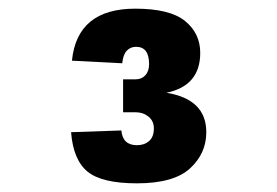

<svg xmlns="http://www.w3.org/2000/svg" viewBox="-20 -738 640 443"><path d="M296 -315Q215 -315 182 -342Q149 -369 144 -433L260 -437Q263 -403 296 -403Q313 -403 324 -412.5Q335 -422 335 -442Q335 -459 322.5 -469Q310 -479 293 -479H264V-555H293Q307 -555 315.5 -564.5Q324 -574 324 -590Q324 -630 294 -630Q281 -630 272.5 -621Q264 -612 262 -592L146 -598Q158 -718 292 -718Q372 -718 407 -689.5Q442 -661 442 -616Q442 -540 364 -524Q456 -509 456 -433Q456 -384 418.5 -349.5Q381 -315 296 -315Z"/></svg>

Font: Geist Mono Black
Style: Regular
Weight: 900
Monospace: yes
Designer: Basement.studio, Andrés Briganti, Mateo Zaragoza
Foundry: Basement.studio, Vercel, Andrés Briganti, Guido Ferreyra, Mateo Zaragoza
Version: Version 1.500; ttfautohint (v1.8.4.7-5d5b)